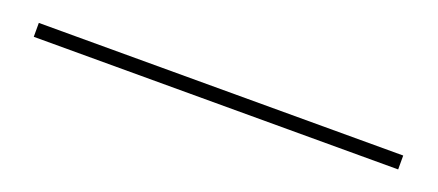

<svg xmlns="http://www.w3.org/2000/svg" viewBox="-9 -101 695 305"><g transform="rotate(20 338.0 52.0)"><path d="M30 63.5V40H646V63.5Z"/></g></svg>

Font: Big Shoulders Inline Text
Style: Bold
Weight: 700
Designer: Patric King
Foundry: XO Type Co
Version: Version 1.000